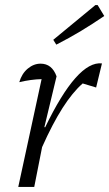

<svg xmlns="http://www.w3.org/2000/svg" viewBox="-20 -737 431 757"><path d="M52 0 144 -425Q102 -424 56 -413Q66 -447 89.5 -466.5Q113 -486 140 -486Q185 -486 203 -436L155 -236L158 -235Q285 -498 382 -487L359 -392L306 -408Q266 -373 226.5 -311Q187 -249 146 -157L115 0ZM202 -561 190 -580 356 -717H365L391 -674Q346 -643 299.5 -615Q253 -587 202 -561Z"/></svg>

Font: Piazzolla Light
Style: Italic
Weight: 300
Italic angle: -11.3°
Designer: Juan Pablo del Peral
Foundry: Huerta Tipografica
Version: Version 1.330